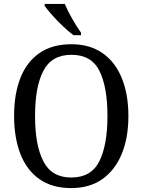

<svg xmlns="http://www.w3.org/2000/svg" viewBox="-20 -951 729 981"><path d="M344 10Q246 10 181 -36Q116 -82 84 -165Q52 -248 52 -359Q52 -470 84 -552Q116 -634 181 -679.5Q246 -725 345 -725Q439 -725 504 -679.5Q569 -634 602.5 -551.5Q636 -469 636 -358Q636 -247 602 -164.5Q568 -82 503 -36Q438 10 344 10ZM344 -44Q446 -44 487.5 -127Q529 -210 529 -358Q529 -507 488 -589Q447 -671 345 -671Q244 -671 201.5 -589Q159 -507 159 -358Q159 -210 201.5 -127Q244 -44 344 -44ZM356 -771Q331 -789 301 -817.5Q271 -846 245.5 -875Q220 -904 208 -921V-931H311Q325 -897 349 -855Q373 -813 394 -784V-771Z"/></svg>

Font: Noto Serif Myanmar SemCond
Style: Regular
Weight: 400
Width: 4
Designer: Ben Mitchell and the Monotype Design Team
Foundry: Monotype Imaging Inc.
Version: Version 2.106; ttfautohint (v1.8.4.7-5d5b)